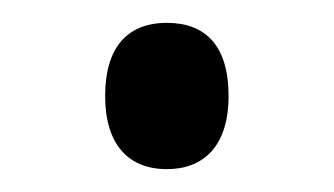

<svg xmlns="http://www.w3.org/2000/svg" viewBox="-20 -134 292 168"><path d="M72 -50C72 -8 92 14 126 14C158 14 180 -6 180 -50C180 -95 159 -114 126 -114C91 -114 72 -92 72 -50Z"/></svg>

Font: Noto Sans Devanagari ExtraCondensed
Style: Regular
Weight: 400
Width: 2
Designer: Jelle Bosma - Monotype Design Team
Foundry: Monotype Imaging Inc.
Version: Version 2.004